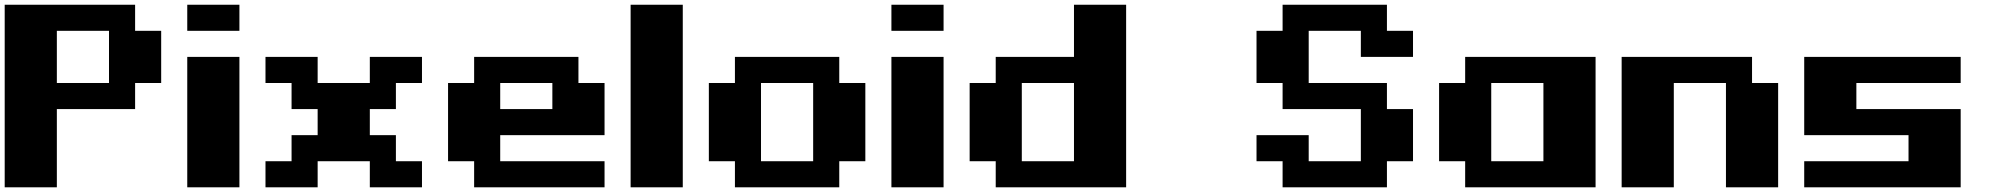

<svg xmlns="http://www.w3.org/2000/svg" viewBox="-20 -798 8484 818"><path d="M555.6 -666.7H666.7V-444.4H555.6V-333.3H222.2V0H0V-777.8H555.6ZM444.4 -444.4V-666.7H222.2V-444.4Z M777.8 0V-555.6H1000V0ZM777.8 -666.7V-777.8H1000V-666.7Z M1111.1 0V-111.1H1222.2V-222.2H1333.3V-333.3H1222.2V-444.4H1111.1V-555.6H1333.3V-444.4H1555.6V-555.6H1777.8V-444.4H1666.7V-333.3H1555.6V-222.2H1666.7V-111.1H1777.8V0H1555.6V-111.1H1333.3V0Z M2444.4 -555.6V-444.4H2555.6V-222.2H2111.1V-111.1H2555.6V0H2000V-111.1H1888.9V-444.4H2000V-555.6ZM2333.3 -444.4H2111.1V-333.3H2333.3Z M2888.9 0H2666.7V-777.8H2888.9Z M3111.1 -111.1H3000V-444.4H3111.1V-555.6H3555.6V-444.4H3666.7V-111.1H3555.6V0H3111.1ZM3444.4 -444.4H3222.2V-111.1H3444.4Z M3777.8 0V-555.6H4000V0ZM3777.8 -666.7V-777.8H4000V-666.7Z M4333.3 -111.1H4555.6V-444.4H4333.3ZM4222.2 -111.1H4111.1V-444.4H4222.2V-555.6H4555.6V-777.8H4777.8V0H4222.2Z M5444.4 -111.1H5333.3V-222.2H5555.6V-111.1H5777.8V-333.3H5444.4V-444.4H5333.3V-666.7H5444.4V-777.8H5888.9V-666.7H6000V-555.6H5777.8V-666.7H5555.6V-444.4H5888.9V-333.3H6000V-111.1H5888.9V0H5444.4Z M6333.3 -111.1H6555.6V-444.4H6333.3ZM6222.2 -111.1H6111.1V-444.4H6222.2V-555.6H6777.8V0H6222.2Z M7111.1 -444.4V0H6888.9V-555.6H7444.4V-444.4H7555.6V0H7333.3V-444.4Z M8333.3 0H7666.7V-111.1H8111.1V-222.2H7666.7V-555.6H8333.3V-444.4H7888.9V-333.3H8333.3Z"/></svg>

Font: Pixeloid Sans
Style: Bold
Weight: 700
Monospace: yes
Designer: GGBot
Version: 0.3